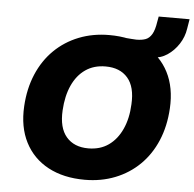

<svg xmlns="http://www.w3.org/2000/svg" viewBox="-57 -886 963 954"><g transform="rotate(5 425.0 -409.0)"><path d="M400 11Q294 11 217.5 -30Q141 -71 102 -147Q63 -223 69 -327Q74 -415 104.5 -487Q135 -559 187 -610Q239 -661 308.5 -688.5Q378 -716 460 -716Q566 -716 642.5 -675.5Q719 -635 758 -559Q797 -483 791 -379Q786 -290 755.5 -218Q725 -146 673 -95Q621 -44 551.5 -16.5Q482 11 400 11ZM404 -146Q463 -146 505 -175.5Q547 -205 571.5 -258.5Q596 -312 599 -383Q604 -470 565.5 -514.5Q527 -559 455 -559Q397 -559 355 -530Q313 -501 289 -448Q265 -395 261 -323Q256 -236 294.5 -191Q333 -146 404 -146ZM566 -624 539 -709Q557 -708 570 -706.5Q583 -705 595 -705Q623 -705 641.5 -712Q660 -719 672.5 -740Q685 -761 691 -802L696 -829H850L842 -781Q836 -740 813 -704.5Q790 -669 756.5 -646.5Q723 -624 682 -624Z"/></g></svg>

Font: Nunito Sans 10pt Black
Style: Italic
Weight: 900
Italic angle: -9°
Designer: Vernon Adams
Foundry: Vernon Adams
Version: Version 3.101;gftools[0.9.27]